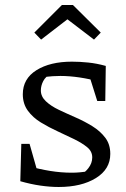

<svg xmlns="http://www.w3.org/2000/svg" viewBox="-20 -739 501 766"><path d="M214 7Q180 7 141.5 1.5Q103 -4 61 -16L91 -77Q137 -64 180.5 -57Q224 -50 266 -50Q283 -50 298.5 -51.5Q314 -53 330 -55L296 -39Q317 -48 332.5 -68Q348 -88 348 -111Q348 -135 328 -151.5Q308 -168 276.5 -183.5Q245 -199 210 -215Q175 -231 143 -250.5Q111 -270 91 -297.5Q71 -325 71 -363Q71 -425 125.5 -459Q180 -493 267 -493Q298 -493 332 -489.5Q366 -486 402 -476L381 -412Q338 -424 297.5 -430Q257 -436 221 -436Q206 -436 190.5 -435Q175 -434 158 -432L183 -444Q162 -434 152.5 -415.5Q143 -397 143 -378Q143 -354 163 -335Q183 -316 214.5 -301Q246 -286 281.5 -270.5Q317 -255 348.5 -235.5Q380 -216 400 -189.5Q420 -163 420 -125Q420 -64 362.5 -28.5Q305 7 214 7ZM61 -16 65 -165H98L140 -17ZM368 -336 324 -476H402L400 -336ZM271 -719 382 -609 355 -581 249 -662 144 -581 117 -609 227 -719Z"/></svg>

Font: Piazzolla 24pt
Style: Regular
Weight: 400
Designer: Juan Pablo del Peral
Foundry: Huerta Tipografica
Version: Version 2.005